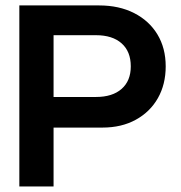

<svg xmlns="http://www.w3.org/2000/svg" viewBox="-20 -670 650 690"><path d="M348 -211.5H172.5V0H49.5V-650.5H336Q408 -650.5 462 -623Q516 -595.5 545.8 -546.2Q575.5 -497 575.5 -431.5Q575.5 -367 547.5 -317.5Q519.5 -268 468.2 -239.8Q417 -211.5 348 -211.5ZM325 -543.5H172.5V-321.5H325Q384 -321.5 417 -350.5Q450 -379.5 450 -431.5Q450 -485 417 -514.2Q384 -543.5 325 -543.5Z"/></svg>

Font: Overused Grotesk SemiBold
Style: Regular
Weight: 610
Version: Version 0.004